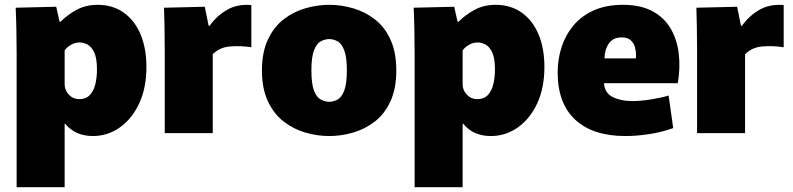

<svg xmlns="http://www.w3.org/2000/svg" viewBox="-20 -552 3286 796"><path d="M49 -326Q49 -373 48 -425.5Q47 -478 45 -520L213 -524L227 -462H231Q260 -491 298 -511.5Q336 -532 385 -532Q447 -532 492.5 -500Q538 -468 562.5 -410Q587 -352 587 -274Q587 -187 557 -123Q527 -59 476.5 -23.5Q426 12 365 12Q330 12 301.5 0Q273 -12 250 -39H248V224H49ZM308 -141Q337 -141 353 -158.5Q369 -176 375.5 -204Q382 -232 382 -264Q382 -311 370.5 -335Q359 -359 342.5 -367.5Q326 -376 310 -376Q291 -376 274 -366Q257 -356 248 -343V-202Q248 -178 265.5 -159.5Q283 -141 308 -141Z M663 0V-343Q663 -402 662 -443Q661 -484 660 -520L829 -524L845 -445H849Q878 -486 921 -511Q964 -536 1022 -531V-356Q979 -363 934.5 -359.5Q890 -356 862 -327V0Z M1345 12Q1295 12 1245.5 -2.5Q1196 -17 1155.5 -48.5Q1115 -80 1090.5 -132.5Q1066 -185 1066 -260Q1066 -335 1090.5 -387.5Q1115 -440 1155.5 -471.5Q1196 -503 1245.5 -517.5Q1295 -532 1345 -532Q1395 -532 1444.5 -517.5Q1494 -503 1534.5 -471.5Q1575 -440 1599 -387.5Q1623 -335 1623 -260Q1623 -185 1599 -132.5Q1575 -80 1534.5 -48.5Q1494 -17 1444.5 -2.5Q1395 12 1345 12ZM1345 -130Q1362 -130 1379 -139Q1396 -148 1407 -176Q1418 -204 1418 -260Q1418 -316 1407 -344Q1396 -372 1379 -381Q1362 -390 1345 -390Q1328 -390 1310.5 -381Q1293 -372 1282 -344Q1271 -316 1271 -260Q1271 -204 1282 -176Q1293 -148 1310.5 -139Q1328 -130 1345 -130Z M1699 -326Q1699 -373 1698 -425.5Q1697 -478 1695 -520L1863 -524L1877 -462H1881Q1910 -491 1948 -511.5Q1986 -532 2035 -532Q2097 -532 2142.5 -500Q2188 -468 2212.5 -410Q2237 -352 2237 -274Q2237 -187 2207 -123Q2177 -59 2126.5 -23.5Q2076 12 2015 12Q1980 12 1951.5 0Q1923 -12 1900 -39H1898V224H1699ZM1958 -141Q1987 -141 2003 -158.5Q2019 -176 2025.5 -204Q2032 -232 2032 -264Q2032 -311 2020.5 -335Q2009 -359 1992.5 -367.5Q1976 -376 1960 -376Q1941 -376 1924 -366Q1907 -356 1898 -343V-202Q1898 -178 1915.5 -159.5Q1933 -141 1958 -141Z M2573 12Q2438 12 2365 -55.5Q2292 -123 2292 -252Q2292 -305 2307.5 -354.5Q2323 -404 2356 -444.5Q2389 -485 2440.5 -508.5Q2492 -532 2563 -532Q2636 -532 2685 -505.5Q2734 -479 2760.5 -433.5Q2787 -388 2794 -329.5Q2801 -271 2790 -207H2484Q2487 -166 2520.5 -149.5Q2554 -133 2601 -133Q2636 -133 2677 -139.5Q2718 -146 2752 -156L2771 -21Q2724 -4 2671.5 4Q2619 12 2573 12ZM2557 -397Q2522 -397 2504.5 -372Q2487 -347 2486 -310H2616Q2617 -315 2617 -322Q2617 -339 2612.5 -356Q2608 -373 2595 -385Q2582 -397 2557 -397Z M2870 0V-343Q2870 -402 2869 -443Q2868 -484 2867 -520L3036 -524L3052 -445H3056Q3085 -486 3128 -511Q3171 -536 3229 -531V-356Q3186 -363 3141.5 -359.5Q3097 -356 3069 -327V0Z"/></svg>

Font: Murecho Black
Style: Regular
Weight: 900
Designer: Neil Summerour
Foundry: Positype
Version: Version 1.010; ttfautohint (v1.8.3)